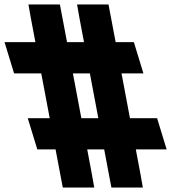

<svg xmlns="http://www.w3.org/2000/svg" viewBox="-234 -790 809 861"><path d="M310.9 -461 348.8 -260H400.5H470.5L513.3 -120H443.3H375.1L395.6 -11L406.6 51H265.6L250.7 -27L233.2 -120H157.1L177.6 -11L188.6 51H47.6L32.7 -27L15.2 -120H3.3H-66.7L-109.5 -260H-39.5H-11.1L-49 -461H-100.9H-170.9L-213.7 -601H-143.7H-75.3L-95.5 -708L-106.4 -770H34.6L49.4 -692L66.6 -601H142.7L122.5 -708L111.6 -770H252.6L267.4 -692L284.6 -601H296.3H366.3L409.1 -461H339.1ZM169 -461H92.9L130.8 -260H206.9Z"/></svg>

Font: Nordica Plus
Style: NordicaClassicRgOpObl
Weight: 500
Version: Version 1.01